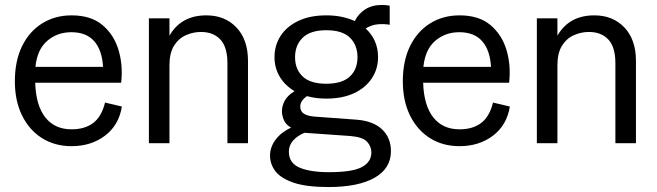

<svg xmlns="http://www.w3.org/2000/svg" viewBox="-20 -578 2651 775"><path d="M269 12Q201 12 149.5 -20.5Q98 -53 69 -112Q40 -171 40 -250Q40 -332 69 -391.5Q98 -451 150 -483.5Q202 -516 269 -516Q347 -516 393.5 -477Q440 -438 458.5 -376Q477 -314 469 -244H122Q125 -152 163 -104Q201 -56 269 -56Q322 -56 356 -81.5Q390 -107 404 -164L472 -148Q460 -73 404 -30.5Q348 12 269 12ZM268 -448Q211 -448 170.5 -413Q130 -378 123 -308H396Q392 -376 360 -412Q328 -448 268 -448Z M581 0V-504H664V-434Q711 -516 813 -516Q888 -516 934.5 -467Q981 -418 981 -332V0H898V-323Q898 -388 869.5 -418.5Q841 -449 791 -449Q760 -449 730.5 -436Q701 -423 682.5 -393.5Q664 -364 664 -314V0Z M1297 -180Q1255 -180 1219 -190Q1192 -171 1192 -148Q1192 -128 1207.5 -118.5Q1223 -109 1254 -107L1418 -95Q1486 -90 1522 -56Q1558 -22 1558 32Q1558 102 1492 139.5Q1426 177 1306 177Q1217 177 1165.5 159.5Q1114 142 1092 113.5Q1070 85 1070 50Q1070 15 1093 -15Q1116 -45 1155 -63Q1133 -75 1125.5 -94Q1118 -113 1118 -129Q1118 -151 1129.5 -172Q1141 -193 1169 -210Q1130 -233 1109 -268.5Q1088 -304 1088 -347Q1088 -395 1112.5 -433Q1137 -471 1184 -493.5Q1231 -516 1297 -516Q1331 -516 1359.5 -510Q1388 -504 1412 -493Q1427 -523 1454.5 -540.5Q1482 -558 1522 -558Q1538 -558 1553 -555V-478Q1532 -482 1506 -480Q1480 -478 1456 -463Q1506 -417 1506 -347Q1506 -300 1481 -262Q1456 -224 1409.5 -202Q1363 -180 1297 -180ZM1297 -240Q1361 -240 1392 -269Q1423 -298 1423 -347Q1423 -396 1392.5 -426Q1362 -456 1297 -456Q1233 -456 1202 -426Q1171 -396 1171 -347Q1171 -298 1202 -269Q1233 -240 1297 -240ZM1146 34Q1146 80 1189 98.5Q1232 117 1308 117Q1402 117 1440.5 96.5Q1479 76 1479 37Q1479 13 1461.5 -6Q1444 -25 1394 -29L1209 -42Q1180 -30 1163 -10.5Q1146 9 1146 34Z M1835 12Q1767 12 1715.5 -20.5Q1664 -53 1635 -112Q1606 -171 1606 -250Q1606 -332 1635 -391.5Q1664 -451 1716 -483.5Q1768 -516 1835 -516Q1913 -516 1959.5 -477Q2006 -438 2024.5 -376Q2043 -314 2035 -244H1688Q1691 -152 1729 -104Q1767 -56 1835 -56Q1888 -56 1922 -81.5Q1956 -107 1970 -164L2038 -148Q2026 -73 1970 -30.5Q1914 12 1835 12ZM1834 -448Q1777 -448 1736.5 -413Q1696 -378 1689 -308H1962Q1958 -376 1926 -412Q1894 -448 1834 -448Z M2147 0V-504H2230V-434Q2277 -516 2379 -516Q2454 -516 2500.5 -467Q2547 -418 2547 -332V0H2464V-323Q2464 -388 2435.5 -418.5Q2407 -449 2357 -449Q2326 -449 2296.5 -436Q2267 -423 2248.5 -393.5Q2230 -364 2230 -314V0Z"/></svg>

Font: Special Gothic
Style: Regular
Weight: 400
Designer: Alistair McCready
Foundry: Monolith
Version: Version 1.010; ttfautohint (v1.8.4.7-5d5b)